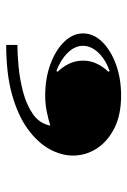

<svg xmlns="http://www.w3.org/2000/svg" viewBox="87 -356 420 635"><g transform="rotate(90 297.5 -39.0)"><path d="M129 151V114Q159 114 201 110Q243 106 285 95Q327 84 358 62.5Q389 41 396 5Q374 12 349 17Q324 22 297 22Q240 22 193.5 5Q147 -12 119 -40.5Q91 -69 91 -103Q91 -138 119 -166.5Q147 -195 193.5 -212Q240 -229 297 -229Q361 -229 405 -206.5Q449 -184 472 -148Q495 -112 495 -70Q495 -31 473.5 8Q452 47 407.5 79.5Q363 112 294 131.5Q225 151 129 151ZM215 -15 218 -19Q202 -35 191.5 -56.5Q181 -78 181 -103Q181 -128 191.5 -149.5Q202 -171 218 -187L215 -191Q178 -178 155 -154Q132 -130 132 -103Q132 -76 155 -52.5Q178 -29 215 -15Z"/></g></svg>

Font: Diplomata
Style: Regular
Weight: 400
Designer: Eduardo Rodriguez Tunni
Foundry: Eduardo Rodriguez Tunni
Version: Version 1.002; ttfautohint (v1.8.4.7-5d5b);gftools[0.9.23]